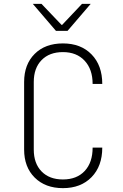

<svg xmlns="http://www.w3.org/2000/svg" viewBox="-20 -965 640 995"><path d="M105 -190V-540Q105 -631 159.5 -685.5Q214 -740 306 -740Q399 -740 454.5 -683Q510 -626 510 -530H460Q460 -606 418.5 -650.5Q377 -695 306 -695Q236 -695 195.5 -653.5Q155 -612 155 -540V-190Q155 -118 195.5 -76.5Q236 -35 306 -35Q378 -35 419 -79Q460 -123 460 -200H510Q510 -104 454.5 -47Q399 10 306 10Q215 10 160 -44.5Q105 -99 105 -190ZM330 -805H270L150 -945H195L299 -836H302L405 -945H450Z"/></svg>

Font: JetBrains Mono Extra Light
Style: Regular
Weight: 200
Monospace: yes
Designer: Philipp Nurullin, Konstantin Bulenkov
Foundry: JetBrains
Version: 2.002